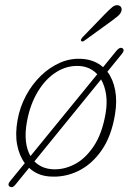

<svg xmlns="http://www.w3.org/2000/svg" viewBox="-20 -690 521 759"><path d="M18.5 48Q8 40.5 20 26L78 -45Q56 -74.5 47.8 -117.8Q39.5 -161 49.5 -216Q58.5 -266.5 82.5 -311.5Q106.5 -356.5 141.5 -390.5Q176.5 -424.5 219 -442.8Q261.5 -461 308 -457Q355 -453 387.5 -424.5L440 -489Q453 -505 464 -499.5Q474.5 -492 461 -476L404.5 -406.5Q427 -377 435.2 -333.8Q443.5 -290.5 434.5 -237Q420.5 -151.5 381.5 -95.5Q342.5 -39.5 288.2 -13.5Q234 12.5 174 7.5Q128 4 95 -26.5L40.5 40.5Q30 54 18.5 48ZM86.5 -209Q78.5 -165.5 82.5 -131.2Q86.5 -97 100.5 -73L364.5 -396.5Q336.5 -426 295.5 -429Q247 -432.5 203.8 -405.8Q160.5 -379 129.8 -328.2Q99 -277.5 86.5 -209ZM186.5 -21Q230.5 -18 273.8 -40Q317 -62 350.5 -112Q384 -162 397.5 -242Q404.5 -283.5 399.2 -317.5Q394 -351.5 379.5 -376L116 -52Q143.5 -24 186.5 -21ZM394.5 -634Q412 -652 423.8 -661.8Q435.5 -671.5 447.5 -669Q456.5 -667 459.5 -659.8Q462.5 -652.5 459 -643.5Q455 -634 444.5 -625.2Q434 -616.5 421 -607L312.5 -528.5Q305 -523.5 301 -528Q298.5 -530.5 300.5 -534.5Q302.5 -538.5 305.5 -542Z"/></svg>

Font: Fraunces 9pt SuperSoft Thin
Style: Italic
Weight: 100
Italic angle: -16°
Version: Version 1.000;[0bf87f6ff]